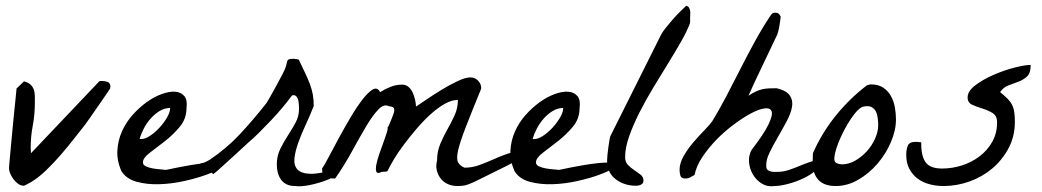

<svg xmlns="http://www.w3.org/2000/svg" viewBox="-20 -653 3662 675"><path d="M11.7 -61.5Q11.7 -64.5 12.2 -69.8Q12.7 -75.2 12.7 -76.2Q15.6 -105.5 19.5 -150.9Q23.4 -196.3 27.8 -238.3Q32.2 -280.3 35.2 -311Q38.1 -341.8 38.1 -341.8L64.5 -367.2Q81.1 -362.3 88.9 -354Q96.7 -345.7 99.6 -335.9Q102.5 -326.2 102.5 -314.5Q102.5 -302.7 102.5 -291Q102.5 -250 95.2 -211.4Q87.9 -172.9 87.9 -132.8Q87.9 -130.9 88.4 -123.5Q88.9 -116.2 88.9 -114.3L329.1 -367.2Q330.1 -368.2 334.5 -368.2Q338.9 -368.2 340.8 -368.2Q350.6 -368.2 359.4 -364.3Q368.2 -360.4 368.2 -347.7Q368.2 -346.7 367.7 -346.2Q367.2 -345.7 367.2 -344.7V-341.8Q362.3 -334 350.1 -316.4Q337.9 -298.8 323.7 -278.3Q309.6 -257.8 296.9 -239.7Q284.2 -221.7 279.3 -214.8Q262.7 -194.3 240.7 -166Q218.8 -137.7 193.8 -108.9Q168.9 -80.1 142.1 -54.2Q115.2 -28.3 88.9 -12.7Q84 -9.8 74.7 -4.9Q65.4 0 64.5 0Q53.7 0 44.4 -6.3Q35.2 -12.7 27.8 -22.5Q20.5 -32.2 16.1 -42.5Q11.7 -52.7 11.7 -61.5Z M407.2 -50.8Q390.6 -87.9 392.6 -123.5Q394.5 -159.2 408.7 -190.9Q422.9 -222.7 445.8 -248.5Q468.8 -274.4 495.1 -293.5Q521.5 -312.5 548.3 -322.3Q575.2 -332 595.7 -330.6Q616.2 -329.1 627.9 -315.4Q639.6 -301.8 635.7 -273.4Q635.7 -235.4 611.8 -207Q587.9 -178.7 559.1 -156.2Q530.3 -133.8 506.3 -115.7Q482.4 -97.7 482.4 -82Q482.4 -73.2 492.7 -68.4Q502.9 -63.5 516.6 -61Q530.3 -58.6 543.9 -57.6Q557.6 -56.6 563.5 -55.7Q655.3 -75.2 701.2 -79.6Q747.1 -84 758.8 -78.6Q770.5 -73.2 754.4 -62Q738.3 -50.8 705.1 -38.6Q671.9 -26.4 627.9 -16.6Q584 -6.8 541 -5.4Q498 -3.9 461.4 -13.7Q424.8 -23.4 407.2 -50.8ZM578.1 -273.4Q558.6 -273.4 541 -262.7Q523.4 -252 509.3 -235.8Q495.1 -219.7 485.4 -200.7Q475.6 -181.6 470.7 -165Q472.7 -164.1 473.6 -164.1H476.6Q490.2 -164.1 507.8 -175.8Q525.4 -187.5 541 -204.6Q556.6 -221.7 567.4 -240.2Q578.1 -258.8 578.1 -273.4Z M953.1 -75.2Q953.1 -104.5 965.3 -129.4Q977.5 -154.3 992.2 -176.8Q1006.8 -199.2 1019 -221.7Q1031.2 -244.1 1031.2 -269.5Q1031.2 -275.4 1030.8 -283.7Q1030.3 -292 1028.8 -299.8Q1027.3 -307.6 1022.9 -313Q1018.6 -318.4 1011.7 -318.4Q1010.7 -318.4 1008.3 -317.9Q1005.9 -317.4 1005.9 -316.4Q992.2 -297.9 973.1 -274.9Q954.1 -252 932.6 -229.5Q911.1 -207 890.6 -186.5Q870.1 -166 853.5 -152.3Q841.8 -141.6 821.8 -123Q801.8 -104.5 781.7 -86.4Q761.7 -68.4 746.6 -54.7Q731.4 -41 729.5 -41L684.6 -79.1Q693.4 -79.1 701.7 -83Q710 -86.9 717.8 -91.8Q776.4 -130.9 823.7 -181.6Q871.1 -232.4 917 -291Q918.9 -293.9 927.2 -308.1Q935.5 -322.3 945.3 -340.3Q955.1 -358.4 964.8 -376.5Q974.6 -394.5 979.5 -405.3Q985.4 -418 986.8 -425.8Q988.3 -433.6 989.7 -438Q991.2 -442.4 995.1 -444.3Q999 -446.3 1011.7 -446.3Q1013.7 -446.3 1021 -445.3Q1028.3 -444.3 1030.3 -443.4Q1043 -417 1052.7 -396.5Q1062.5 -376 1069.3 -357.9Q1076.2 -339.8 1079.6 -321.3Q1083 -302.7 1083 -280.3Q1070.3 -248 1054.7 -214.4Q1039.1 -180.7 1028.3 -150.4Q1017.6 -120.1 1015.1 -95.7Q1012.7 -71.3 1025.9 -57.1Q1039.1 -43 1070.8 -42Q1102.5 -41 1161.1 -58.6Q1176.8 -50.8 1164.1 -39.6Q1151.4 -28.3 1125.5 -18.6Q1099.6 -8.8 1068.8 -2.4Q1038.1 3.9 1017.6 1Q999 1 986.8 -5.4Q974.6 -11.7 967.3 -22.5Q960 -33.2 956.5 -46.9Q953.1 -60.5 953.1 -75.2Z M1587.9 1Q1569.3 1 1554.2 -5.9Q1539.1 -12.7 1529.3 -25.4Q1519.5 -38.1 1515.6 -54.2Q1511.7 -70.3 1516.6 -88.9Q1516.6 -120.1 1527.8 -147Q1539.1 -173.8 1553.2 -198.7Q1567.4 -223.6 1578.6 -248.5Q1589.8 -273.4 1589.8 -301.8Q1568.4 -301.8 1543.9 -288.1Q1519.5 -274.4 1494.6 -252Q1469.7 -229.5 1445.8 -201.7Q1421.9 -173.8 1400.9 -146Q1379.9 -118.2 1364.7 -92.8Q1349.6 -67.4 1341.8 -50.8Q1339.8 -49.8 1332 -49.3Q1324.2 -48.8 1322.3 -48.8Q1306.6 -41 1303.2 -49.3Q1299.8 -57.6 1303.2 -75.2Q1306.6 -92.8 1314.5 -114.7Q1322.3 -136.7 1329.6 -156.7Q1336.9 -176.8 1340.8 -189.9Q1344.7 -203.1 1341.8 -203.1Q1344.7 -207 1348.6 -215.8Q1352.5 -224.6 1356.4 -234.4Q1360.4 -244.1 1363.3 -252.4Q1366.2 -260.7 1366.2 -265.6Q1366.2 -274.4 1359.9 -276.9Q1353.5 -279.3 1347.7 -279.3Q1330.1 -289.1 1310.1 -268.1Q1290 -247.1 1267.1 -208.5Q1244.1 -169.9 1217.3 -120.6Q1190.4 -71.3 1158.2 -25.4Q1135.7 -25.4 1124 -31.2Q1112.3 -37.1 1112.3 -60.5Q1120.1 -71.3 1135.7 -101.1Q1151.4 -130.9 1170.9 -167Q1190.4 -203.1 1212.4 -240.2Q1234.4 -277.3 1254.4 -303.2Q1274.4 -329.1 1290.5 -338.4Q1306.6 -347.7 1316.4 -329.1Q1333 -339.8 1353 -347.7Q1373 -355.5 1393.6 -355.5Q1407.2 -355.5 1416.5 -347.2Q1425.8 -338.9 1431.2 -326.7Q1436.5 -314.5 1439.5 -301.3Q1442.4 -288.1 1442.4 -278.3Q1453.1 -285.2 1478 -302.2Q1502.9 -319.3 1531.7 -336.9Q1560.5 -354.5 1588.4 -367.7Q1616.2 -380.9 1633.8 -380.9Q1649.4 -380.9 1660.6 -369.6Q1671.9 -358.4 1671.9 -341.8Q1636.7 -255.9 1616.7 -204.1Q1596.7 -152.3 1590.3 -123.5Q1584 -94.7 1590.3 -82.5Q1596.7 -70.3 1613.3 -63.5Q1639.6 -63.5 1664.1 -72.3Q1688.5 -81.1 1712.4 -91.8Q1736.3 -102.5 1760.7 -111.3Q1785.2 -120.1 1812.5 -120.1Q1812.5 -109.4 1807.1 -100.1Q1801.8 -90.8 1791 -85.9Q1783.2 -81.1 1763.2 -70.8Q1743.2 -60.5 1719.7 -49.3Q1696.3 -38.1 1675.3 -27.3Q1654.3 -16.6 1645.5 -12.7Q1626 -3.9 1615.7 -1.5Q1605.5 1 1587.9 1Z M1789.1 -50.8Q1772.5 -87.9 1774.4 -123.5Q1776.4 -159.2 1790.5 -190.9Q1804.7 -222.7 1827.6 -248.5Q1850.6 -274.4 1877 -293.5Q1903.3 -312.5 1930.2 -322.3Q1957 -332 1977.5 -330.6Q1998 -329.1 2009.8 -315.4Q2021.5 -301.8 2017.6 -273.4Q2017.6 -235.4 1993.7 -207Q1969.7 -178.7 1940.9 -156.2Q1912.1 -133.8 1888.2 -115.7Q1864.3 -97.7 1864.3 -82Q1864.3 -73.2 1874.5 -68.4Q1884.8 -63.5 1898.4 -61Q1912.1 -58.6 1925.8 -57.6Q1939.5 -56.6 1945.3 -55.7Q2037.1 -75.2 2083 -79.6Q2128.9 -84 2140.6 -78.6Q2152.3 -73.2 2136.2 -62Q2120.1 -50.8 2086.9 -38.6Q2053.7 -26.4 2009.8 -16.6Q1965.8 -6.8 1922.9 -5.4Q1879.9 -3.9 1843.3 -13.7Q1806.6 -23.4 1789.1 -50.8ZM1960 -273.4Q1940.4 -273.4 1922.9 -262.7Q1905.3 -252 1891.1 -235.8Q1877 -219.7 1867.2 -200.7Q1857.4 -181.6 1852.5 -165Q1854.5 -164.1 1855.5 -164.1H1858.4Q1872.1 -164.1 1889.6 -175.8Q1907.2 -187.5 1922.9 -204.6Q1938.5 -221.7 1949.2 -240.2Q1960 -258.8 1960 -273.4Z M2114.3 -88.9Q2114.3 -95.7 2115.7 -109.9Q2117.2 -124 2119.1 -137.7Q2121.1 -151.4 2123 -162.6Q2125 -173.8 2127 -176.8L2304.7 -532.2Q2308.6 -540 2319.8 -554.2Q2331.1 -568.4 2344.2 -583.5Q2357.4 -598.6 2370.6 -611.8Q2383.8 -625 2392.6 -632.8Q2399.4 -630.9 2402.3 -626Q2405.3 -621.1 2406.2 -614.7Q2407.2 -608.4 2406.7 -602.5Q2406.2 -596.7 2406.2 -592.8Q2406.2 -587.9 2406.2 -579.1Q2406.2 -570.3 2405.3 -570.3Q2395.5 -543.9 2375 -507.8Q2354.5 -471.7 2329.1 -430.7Q2303.7 -389.6 2276.9 -345.2Q2250 -300.8 2228 -257.3Q2206.1 -213.9 2191.9 -173.8Q2177.7 -133.8 2177.7 -100.6Q2177.7 -83 2188 -72.8Q2198.2 -62.5 2210 -54.7Q2221.7 -46.9 2231.9 -39.1Q2242.2 -31.2 2242.2 -17.6Q2242.2 -8.8 2234.4 -4.4Q2226.6 0 2215.8 0Q2174.8 0 2144.5 -22.9Q2114.3 -45.9 2114.3 -88.9Z M2703.1 1Q2678.7 4.9 2658.7 -7.3Q2638.7 -19.5 2627 -39.6Q2615.2 -59.6 2613.3 -83.5Q2611.3 -107.4 2623 -127Q2666 -182.6 2681.6 -215.3Q2697.3 -248 2692.9 -261.2Q2688.5 -274.4 2668.5 -272Q2648.4 -269.5 2620.1 -254.4Q2591.8 -239.3 2559.1 -214.8Q2526.4 -190.4 2498 -161.1Q2469.7 -131.8 2448.7 -100.1Q2427.7 -68.4 2421.9 -38.1Q2412.1 -32.2 2405.3 -28.8Q2398.4 -25.4 2389.6 -25.4Q2375 -25.4 2372.1 -35.2Q2369.1 -44.9 2369.1 -55.7Q2369.1 -80.1 2384.3 -106Q2399.4 -131.8 2419.4 -154.8Q2439.5 -177.7 2458 -196.8Q2476.6 -215.8 2484.4 -227.5Q2508.8 -267.6 2533.2 -314Q2557.6 -360.4 2582 -408.7Q2606.4 -457 2632.3 -504.4Q2658.2 -551.8 2686.5 -594.7Q2691.4 -602.5 2694.8 -605.5Q2698.2 -608.4 2705.1 -608.4Q2712.9 -608.4 2716.8 -605.5Q2720.7 -602.5 2724.6 -594.7Q2724.6 -590.8 2723.1 -582Q2721.7 -573.2 2720.2 -563Q2718.8 -552.7 2716.3 -543.9Q2713.9 -535.2 2712.9 -532.2Q2707 -520.5 2693.4 -491.2Q2679.7 -461.9 2663.6 -428.7Q2647.5 -395.5 2632.8 -363.8Q2618.2 -332 2611.3 -316.4Q2626 -326.2 2637.7 -331.5Q2649.4 -336.9 2660.6 -339.4Q2671.9 -341.8 2684.1 -342.3Q2696.3 -342.8 2710.9 -342.8Q2746.1 -334 2757.3 -316.4Q2768.6 -298.8 2764.2 -275.9Q2759.8 -252.9 2745.1 -225.6Q2730.5 -198.2 2714.4 -170.4Q2698.2 -142.6 2685.5 -116.7Q2672.9 -90.8 2673.8 -69.3Q2673.8 -60.5 2677.7 -56.6Q2681.6 -52.7 2687.5 -50.8Q2693.4 -48.8 2700.2 -48.8Q2707 -48.8 2712.9 -48.8Q2733.4 -48.8 2752.4 -55.2Q2771.5 -61.5 2790 -69.3Q2808.6 -77.1 2827.6 -83.5Q2846.7 -89.8 2867.2 -89.8Q2867.2 -71.3 2848.6 -54.7Q2830.1 -38.1 2804.2 -25.9Q2778.3 -13.7 2750 -6.3Q2721.7 1 2703.1 1Z M2836.9 -82Q2836.9 -85.9 2837.4 -98.1Q2837.9 -110.4 2837.9 -114.3Q2869.1 -185.5 2918 -246.1Q2966.8 -306.6 3028.3 -353.5Q3030.3 -353.5 3034.7 -355Q3039.1 -356.4 3041 -356.4Q3067.4 -356.4 3084.5 -345.2Q3101.6 -334 3111.8 -315.9Q3122.1 -297.9 3126 -275.9Q3129.9 -253.9 3129.9 -233.4Q3129.9 -195.3 3112.3 -153.8Q3094.7 -112.3 3064.9 -77.6Q3035.2 -43 2997.1 -21Q2959 1 2918 1Q2877 1 2856.9 -21Q2836.9 -43 2836.9 -82ZM2913.1 -93.8Q2913.1 -83 2921.9 -79.1Q2930.7 -75.2 2939.5 -75.2Q2963.9 -75.2 2986.8 -88.4Q3009.8 -101.6 3027.8 -121.6Q3045.9 -141.6 3056.6 -166Q3067.4 -190.4 3067.4 -212.9Q3067.4 -223.6 3065.9 -236.8Q3064.5 -250 3059.6 -260.3Q3054.7 -270.5 3044.4 -276.4Q3034.2 -282.2 3015.6 -278.3Q3002 -275.4 2984.4 -252.9Q2966.8 -230.5 2950.7 -200.7Q2934.6 -170.9 2923.8 -141.1Q2913.1 -111.3 2913.1 -93.8Z M3166 -108.4Q3166 -127 3171.4 -140.6Q3176.8 -154.3 3199.2 -154.3Q3201.2 -154.3 3208.5 -153.8Q3215.8 -153.3 3218.8 -152.3Q3217.8 -106.4 3233.4 -83.5Q3249 -60.5 3292 -60.5Q3327.1 -60.5 3361.3 -71.3Q3395.5 -82 3423.3 -103Q3451.2 -124 3468.3 -154.3Q3485.4 -184.6 3485.4 -222.7Q3485.4 -246.1 3469.2 -255.9Q3453.1 -265.6 3433.6 -271.5Q3414.1 -277.3 3397.9 -284.7Q3381.8 -292 3381.8 -310.5Q3381.8 -333 3409.2 -353.5Q3436.5 -374 3473.6 -390.1Q3510.7 -406.2 3547.4 -415.5Q3584 -424.8 3603.5 -424.8Q3603.5 -396.5 3591.3 -384.8Q3579.1 -373 3561.5 -366.2Q3543.9 -359.4 3525.9 -353Q3507.8 -346.7 3496.1 -329.1Q3511.7 -316.4 3522 -306.2Q3532.2 -295.9 3538.1 -284.2Q3543.9 -272.5 3545.9 -258.3Q3547.9 -244.1 3547.9 -224.6Q3547.9 -173.8 3525.9 -132.3Q3503.9 -90.8 3468.8 -61Q3433.6 -31.2 3388.7 -15.1Q3343.8 1 3296.9 1Q3271.5 1 3247.6 -5.4Q3223.6 -11.7 3205.6 -25.4Q3187.5 -39.1 3176.8 -59.6Q3166 -80.1 3166 -108.4Z"/></svg>

Font: La Belle Aurore
Style: Regular
Weight: 400
Version: Version 1.001 2001